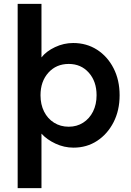

<svg xmlns="http://www.w3.org/2000/svg" viewBox="-20 -760 681 1000"><path d="M72 220V-740H196V-461Q221 -493 266.5 -514.5Q312 -536 361 -536Q431 -536 485.5 -501Q540 -466 571.5 -404.5Q603 -343 603 -264Q603 -185 571.5 -123.5Q540 -62 486 -26.5Q432 9 363 9Q314 9 269 -12Q224 -33 196 -64V220ZM338 -100Q380 -100 413 -121Q446 -142 464.5 -179Q483 -216 483 -264Q483 -336 442.5 -381.5Q402 -427 338 -427Q273 -427 232 -381.5Q191 -336 191 -264Q191 -216 209.5 -179Q228 -142 261.5 -121Q295 -100 338 -100Z"/></svg>

Font: Lexend Deca Medium
Style: Regular
Weight: 500
Designer: Bonnie Shaver-Troup, Thomas Jockin
Foundry: Lexend
Version: Version 1.008; ttfautohint (v1.8.4.7-5d5b)